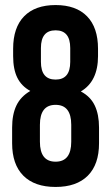

<svg xmlns="http://www.w3.org/2000/svg" viewBox="-20 -730 440 760"><path d="M200 10Q117 10 72.5 -34.5Q28 -79 28 -163V-225Q28 -277 45 -312.5Q62 -348 100 -370Q65 -389 48.5 -422.5Q32 -456 32 -508V-537Q32 -621 75.5 -665.5Q119 -710 200 -710Q281 -710 324.5 -665.5Q368 -621 368 -537V-508Q368 -408 300 -368Q338 -348 355 -312.5Q372 -277 372 -225V-163Q372 -79 327.5 -34.5Q283 10 200 10ZM200 -415Q258 -415 258 -485V-540Q258 -610 200 -610Q142 -610 142 -540V-485Q142 -415 200 -415ZM200 -90Q262 -90 262 -169V-236Q262 -315 200 -315Q138 -315 138 -236V-169Q138 -90 200 -90Z"/></svg>

Font: Booming Bebas 2
Style: Regular
Weight: 400
Designer: Ryoichi Tsunekawa
Foundry: Ryoichi Tsunekawa
Version: Version 2.000